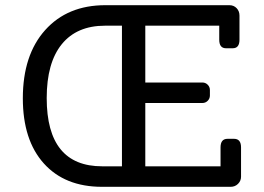

<svg xmlns="http://www.w3.org/2000/svg" viewBox="-20 -720 1019 740"><path d="M882 -185Q909 -185 909 -152V-39Q909 -23 897.5 -11.5Q886 0 869 0H373Q230 0 149 -90Q68 -180 68 -341Q68 -508 154 -604Q240 -700 386 -700H864Q881 -700 892 -688.5Q903 -677 903 -660V-567Q903 -534 877 -534H851Q825 -534 825 -567V-621H540V-402H760Q772 -402 780.5 -393.5Q789 -385 789 -373V-352Q789 -340 780.5 -331.5Q772 -323 760 -323H540V-79H830V-152Q830 -185 857 -185ZM374 -79H450V-621H385Q276 -621 218 -549.5Q160 -478 160 -342Q160 -79 374 -79Z"/></svg>

Font: Solway
Style: Regular
Weight: 400
Designer: Mariya V. Pigoulevskaya
Foundry: The Northern Block Ltd.
Version: Version 1.000;hotconv 1.0.109;makeotfexe 2.5.65596